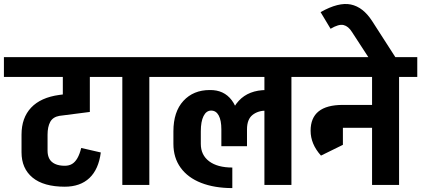

<svg xmlns="http://www.w3.org/2000/svg" viewBox="-45 -945 2152 981"><path d="M-25 -552V-653H538V-552ZM285 9V-98Q308 -98 323.5 -107.5Q339 -117 350.5 -137Q362 -157 370 -189L470 -166Q459 -80 412 -35.5Q365 9 285 9ZM287 9Q178 9 121.5 -37.5Q65 -84 65 -167L198 -175Q198 -151 207 -134Q216 -117 236 -107.5Q256 -98 287 -98ZM65 -166V-258H198V-174ZM65 -257Q65 -343 114 -395Q163 -447 258 -460V-353Q225 -347 211.5 -322Q198 -297 198 -257ZM258 -353V-460L414 -480V-373ZM276 -445V-630H414V-445Z M580 0V-639H718V0ZM488 -552V-653H811V-552Z M1124 -284Q1124 -375 1175 -430Q1226 -485 1317 -485V-380Q1273 -380 1245 -357.5Q1217 -335 1217 -284ZM1316 -380V-485H1356V-380ZM1142 16Q1051 16 983 -10.5Q915 -37 878 -88Q841 -139 841 -210H981Q981 -153 1023.5 -121Q1066 -89 1142 -89ZM841 -210V-274H981V-210ZM841 -274Q841 -374 892 -429.5Q943 -485 1027 -485L1034 -380Q1009 -380 995 -352Q981 -324 981 -274ZM1086 -198V-284H1217V-198ZM1086 -284Q1086 -330 1072.5 -355Q1059 -380 1034 -380L1027 -485Q1099 -486 1139 -433Q1179 -380 1179 -284ZM761 -552V-653H1356V-552ZM1306 0V-639H1444V0ZM1214 -552V-653H1537V-552Z M1487 -552V-653H1929V-552ZM1542 -277Q1542 -343 1583 -376Q1624 -409 1707 -409V-325Q1683 -325 1672.5 -312.5Q1662 -300 1662 -277ZM1595 -150Q1542 -209 1542 -277H1662Q1662 -248 1692 -203ZM1595 -150 1602 -346H1707V-205ZM1705 -292V-409H1911V-292ZM1856 0V-639H1994V0ZM1764 -552V-653H2087V-552Z M1837 -653 1753 -782 1856 -838 1975 -653ZM1753 -782Q1735 -811 1710.5 -817Q1686 -823 1644 -798L1593 -883Q1685 -935 1747.5 -922Q1810 -909 1856 -838Z"/></svg>

Font: Akshar Light SemiBold
Style: Regular
Weight: 600
Version: Version 1.100